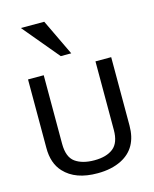

<svg xmlns="http://www.w3.org/2000/svg" viewBox="-120 -875 777 968"><g transform="rotate(-15 268.5 -391.0)"><path d="M241.2 -606.4 83.5 -795.4H205.6L295.9 -606.4ZM51.3 -178.7V-535.6H133.3V-177.7Q133.3 -107.9 170.4 -81.5Q207.5 -55.2 270 -55.2Q333 -55.2 368.2 -83Q403.3 -110.8 403.3 -177.7V-535.6H485.4V-178.7Q485.4 -61 394.5 -14.6Q341.8 12.2 269 12.2Q153.3 12.7 94.7 -50.8Q50.8 -97.7 51.3 -178.7Z"/></g></svg>

Font: Oxygen-Regular
Style: Regular
Weight: 400
Designer: Vernon Adams
Foundry: Vernon Adams
Version: Version Release 0.2.3 webfont; ttfautohint (v0.93.3-1d66) -l